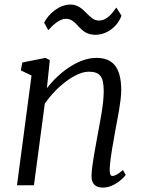

<svg xmlns="http://www.w3.org/2000/svg" viewBox="-20 -826 652 856"><path d="M55.7 0H131.3L179.7 -363.8C232.4 -440.4 316.9 -506.3 375.5 -506.3C424.3 -506.3 442.4 -486.3 442.4 -419.4C442.4 -358.4 425.3 -280.3 415 -223.1C405.3 -168.5 390.1 -92.8 388.2 -46.9C385.7 -5.4 406.2 10.3 439.5 10.3C489.7 10.3 533.2 -34.7 540.5 -46.4L527.8 -67.9C507.8 -49.8 492.2 -41.5 480.5 -41.5C471.2 -41.5 468.3 -54.7 469.2 -76.7C472.2 -127 485.8 -196.8 494.6 -246.6C504.4 -301.3 520.5 -375 520.5 -423.8C520.5 -531.7 478 -567.9 409.2 -567.9C330.6 -567.9 244.6 -504.9 189 -432.6L202.1 -558.1L182.6 -567.9L79.6 -547.4L72.8 -512.2L120.6 -489.3ZM195.3 -691.4C213.4 -712.4 245.6 -742.7 273.9 -742.2C328.1 -741.7 329.6 -670.9 405.8 -670.9C458 -670.9 505.4 -709.5 521.5 -756.3L498.5 -792.5C482.9 -770.5 459 -734.4 420.4 -734.4C373 -734.4 357.4 -805.7 293.9 -805.7C244.6 -805.7 197.3 -765.6 176.8 -725.1Z"/></svg>

Font: Merriweather
Style: Light Italic
Weight: 300
Italic angle: -7.5°
Designer: Eben Sorkin
Foundry: Eben Sorkin
Version: Version 1.001